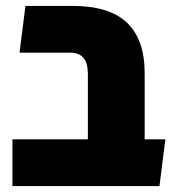

<svg xmlns="http://www.w3.org/2000/svg" viewBox="-20 -629 595 649"><path d="M22 0V-158H277V-379Q277 -415 262.5 -433Q248 -451 216 -451H46L66 -609H225Q350 -609 409.5 -552Q469 -495 469 -382V-158H539L519 0Z"/></svg>

Font: Noto Sans Hebrew SemiCondensed Black
Style: Regular
Weight: 900
Width: 4
Designer: Ben Nathan
Foundry: Google LLC
Version: Version 3.001; ttfautohint (v1.8.4.7-5d5b)